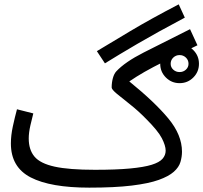

<svg xmlns="http://www.w3.org/2000/svg" viewBox="-20 -841 934 882"><path d="M390 21 416 -61Q514 -61 577.5 -67Q641 -73 676.5 -84Q712 -95 726.5 -111.5Q741 -128 741 -149Q741 -172 723.5 -206Q706 -240 652 -294Q615 -332 578 -361Q541 -390 517 -410Q493 -430 493 -439Q493 -462 498.5 -482Q504 -502 514 -513Q554 -556 639.5 -599.5Q725 -643 853 -707L887 -633Q796 -589 738.5 -560.5Q681 -532 643.5 -510.5Q606 -489 574 -467Q691 -372 753.5 -296.5Q816 -221 816 -144Q816 -121 809 -97Q802 -73 778.5 -52Q755 -31 709 -14.5Q663 2 585 11.5Q507 21 390 21ZM390 21Q212 21 121 -26Q30 -73 30 -182Q30 -219 39 -260.5Q48 -302 58 -339L133 -320Q127 -298 119.5 -264.5Q112 -231 112 -205Q112 -153 138.5 -121.5Q165 -90 231 -75.5Q297 -61 416 -61L436 -11ZM462 -550 425 -606Q483 -641 577.5 -697.5Q672 -754 801 -821L829 -760Q699 -691 611 -639.5Q523 -588 462 -550ZM805 -459Q768 -459 742 -485Q716 -511 716 -548Q716 -585 742 -611Q768 -637 805 -637Q842 -637 868 -611Q894 -585 894 -548Q894 -511 868 -485Q842 -459 805 -459ZM805 -510Q822 -510 834 -521Q846 -532 846 -548Q846 -565 834 -576.5Q822 -588 805 -588Q788 -588 776 -576.5Q764 -565 764 -548Q764 -532 776 -521Q788 -510 805 -510Z"/></svg>

Font: Noto IKEA Arabic
Style: Regular
Weight: 400
Designer: Monotype Design Team
Foundry: Monotype Imaging Inc.
Version: Version 1.200